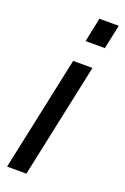

<svg xmlns="http://www.w3.org/2000/svg" viewBox="-143 -776 534 822"><g transform="rotate(20 124.0 -365.0)"><path d="M160 -730H248L225 -620H137ZM116 -522H204L93 0H5Z"/></g></svg>

Font: Raleway-v4020 Medium
Style: Italic
Weight: 500
Italic angle: -12°
Designer: Matt McInerney, Pablo Impallari, Rodrigo Fuenzalida
Foundry: Matt McInerney, Pablo Impallari, Rodrigo Fuenzalida
Version: Version 4.020;PS 004.020;hotconv 1.0.88;makeotf.lib2.5.64775